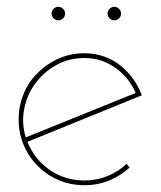

<svg xmlns="http://www.w3.org/2000/svg" viewBox="-20 -540 475 566"><path d="M229 -369Q279 -369 319.5 -340.5Q360 -312 380 -266Q299 -233 218 -200.5Q137 -168 56 -135Q43 -178 51.5 -220Q60 -262 85 -295Q109 -328 146.5 -348.5Q184 -369 229 -369ZM362 -46 353 -57Q329 -34 297 -21Q265 -8 229 -8Q171 -8 126 -39.5Q81 -71 61 -122Q146 -157 229.5 -190.5Q313 -224 398 -259Q388 -286 372 -308Q356 -330 336 -346Q314 -364 286.5 -373.5Q259 -383 229 -383Q188 -383 153 -367.5Q118 -352 92 -326Q65 -300 50 -264Q35 -228 35 -188Q35 -147 50 -112Q65 -77 92 -50Q118 -24 153 -9Q188 6 229 6Q268 6 302 -8Q336 -22 362 -46ZM337 -500Q337 -508 331 -514Q325 -520 317 -520Q309 -520 303 -514Q297 -508 297 -500Q297 -492 303 -486Q309 -480 317 -480Q325 -480 331 -486Q337 -492 337 -500ZM172 -500Q172 -508 166 -514Q160 -520 152 -520Q144 -520 138 -514Q132 -508 132 -500Q132 -492 138 -486Q144 -480 152 -480Q160 -480 166 -486Q172 -492 172 -500Z"/></svg>

Font: Josefin Slab Thin Thin
Style: Regular
Weight: 250
Version: Version 2.000